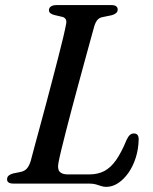

<svg xmlns="http://www.w3.org/2000/svg" viewBox="-20 -720 600 753"><path d="M329.4 0H33Q18.5 0 12.6 -5.2Q6.7 -10.4 7.9 -18.4Q8.2 -26.6 14.8 -32Q21.5 -37.3 32.2 -39.9L60.7 -45.7Q76.7 -49 85.3 -58.9Q94 -68.7 100.3 -88.1Q106.1 -110 115.4 -145Q124.8 -180 136.6 -223.2Q148.4 -266.4 161 -313.8Q173.6 -361.3 185.9 -408.3Q198.3 -455.4 209.1 -497.7Q220 -540.1 227.9 -573.3Q235.8 -606.6 239.3 -626.3Q241.8 -637.6 237.8 -644.4Q233.9 -651.3 224.8 -653.7L191.8 -661.5Q182.6 -664.2 177.3 -668.4Q172 -672.7 172 -680.4Q172 -689.3 179.7 -694.6Q187.4 -700 201.2 -700H416.8Q430.4 -700 436 -695.1Q441.6 -690.2 441.6 -682.2Q441.6 -673.9 434.9 -668.4Q428.1 -663 418.6 -660.4L383.1 -653.1Q370.2 -650.8 362.9 -642.8Q355.5 -634.9 350 -618Q343.5 -594.4 333.5 -558.2Q323.5 -522 311.6 -478.3Q299.6 -434.7 286.9 -387.5Q274.2 -340.4 261.8 -293.9Q249.4 -247.4 238.9 -206.2Q228.3 -165 220.6 -133Q212.8 -100.9 209.5 -82.8Q204.3 -57.4 213.9 -46.7Q223.5 -36 245.3 -36H330.2Q364 -36 389.3 -49.3Q414.5 -62.6 435.4 -92.4Q456.2 -122.1 476.7 -171.9Q482.8 -184.9 489.6 -190.8Q496.3 -196.6 504.9 -196.6Q515.2 -196.6 519.7 -190.4Q524.1 -184.1 523.9 -173.2Q523.1 -134.8 512.2 -100.9Q501.3 -66.9 483.2 -41.5Q465.1 -16.1 442.9 -1.6Q420.7 12.9 396.6 12.9Q385.9 12.9 376.6 9.6Q367.3 6.3 356.5 3.2Q345.6 0 329.4 0Z"/></svg>

Font: Fraunces Wonky
Style: Italic
Weight: 900
Italic angle: -16°
Version: Version 1.000;[b76b70a41]